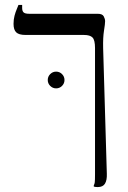

<svg xmlns="http://www.w3.org/2000/svg" viewBox="-20 -600 519 780"><path d="M377 160Q372 160 368 159.5Q364 159 361 158V153Q364 148 365 140.5Q366 133 366 108V-405Q366 -437 356 -447.5Q346 -458 321 -458H84Q57 -458 46 -468.5Q35 -479 35 -503Q35 -521 39 -536Q43 -551 48 -562.5Q53 -574 55 -580H70V-568Q70 -555 76 -549.5Q82 -544 99 -544H377Q396 -544 401.5 -533.5Q407 -523 407 -514Q407 -503 402.5 -475.5Q398 -448 399 -405L414 106Q415 132 406.5 146Q398 160 377 160ZM208 -241Q194 -241 184 -251Q174 -261 174 -275Q174 -289 184 -299Q194 -309 208 -309Q222 -309 232 -299Q242 -289 242 -275Q242 -261 232 -251Q222 -241 208 -241Z"/></svg>

Font: Frank Ruhl Libre Light
Style: Regular
Weight: 300
Designer: Yanek Iontef
Foundry: Fontef
Version: Version 6.003;gftools[0.9.30]